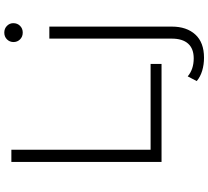

<svg xmlns="http://www.w3.org/2000/svg" viewBox="-58 -715 971 895"><g transform="rotate(-90 427.5 -267.5)"><path d="M120 0V-700H177V-51H577V0ZM606 198Q574 198 545.5 189.5Q517 181 497 164L519 122Q552 150 603 150Q648 150 671.5 124Q695 98 695 47V-523H751V48Q751 117 714 157.5Q677 198 606 198ZM723 -647Q704 -647 691.5 -659.5Q679 -672 679 -690Q679 -708 691.5 -720.5Q704 -733 723 -733Q742 -733 754.5 -720.5Q767 -708 767 -691Q767 -672 754.5 -659.5Q742 -647 723 -647Z"/></g></svg>

Font: Montserrat-Alt1 Light
Style: Regular
Weight: 300
Designer: Differentunic
Foundry: Differentunic
Version: Version 7.222